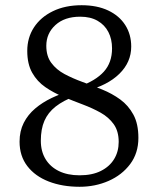

<svg xmlns="http://www.w3.org/2000/svg" viewBox="-20 -706 606 736"><path d="M293 -686Q352 -686 394.8 -665.8Q437.5 -645.5 460.2 -609.8Q483 -574 483 -527.5Q483 -467.5 437.5 -423Q392 -378.5 310 -357.5L284.5 -374.5Q346.5 -396.5 378 -431.2Q409.5 -466 409.5 -520.5Q409.5 -556 395.5 -583.2Q381.5 -610.5 354.2 -626.2Q327 -642 287.5 -642Q227.5 -642 192.5 -610Q157.5 -578 157.5 -530.5Q157.5 -490.5 176.8 -464.8Q196 -439 227.2 -422.2Q258.5 -405.5 296.2 -391.8Q334 -378 371.8 -362.8Q409.5 -347.5 440.8 -324.8Q472 -302 491.2 -266.8Q510.5 -231.5 510.5 -177.5Q510.5 -119 479 -77Q447.5 -35 396.2 -12.5Q345 10 285 10Q219 10 166.8 -10.2Q114.5 -30.5 84.8 -69.2Q55 -108 55 -163Q55 -203.5 71 -235Q87 -266.5 114.8 -290Q142.5 -313.5 178.2 -330.5Q214 -347.5 253.5 -359L269 -338Q222.5 -320.5 193.2 -297.5Q164 -274.5 150.2 -242.8Q136.5 -211 136.5 -166.5Q136.5 -126 154.5 -96.2Q172.5 -66.5 205.8 -50.2Q239 -34 285 -34Q333.5 -34 366.8 -50.8Q400 -67.5 417.5 -96.2Q435 -125 435 -162Q435 -203 416 -229.8Q397 -256.5 365.8 -274Q334.5 -291.5 297.2 -305.5Q260 -319.5 222.5 -335Q185 -350.5 153.8 -372Q122.5 -393.5 103.5 -427Q84.5 -460.5 84.5 -511Q84.5 -561.5 110.2 -601Q136 -640.5 183 -663.2Q230 -686 293 -686Z"/></svg>

Font: Newsreader 16pt 16pt
Style: Regular
Weight: 400
Version: Version 1.003